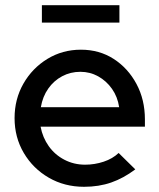

<svg xmlns="http://www.w3.org/2000/svg" viewBox="-20 -709 613 738"><path d="M303 9Q228 9 167.5 -26Q107 -61 71.5 -121Q36 -181 36 -255Q36 -328 70 -387.5Q104 -447 162 -482.5Q220 -518 291 -518Q362 -518 417 -482.5Q472 -447 504.5 -386.5Q537 -326 537 -250V-222H136Q144 -180 167.5 -147Q191 -114 227.5 -95Q264 -76 307 -76Q344 -76 378.5 -87.5Q413 -99 436 -121L500 -58Q455 -24 407.5 -7.5Q360 9 303 9ZM137 -297H438Q432 -337 410.5 -367.5Q389 -398 357.5 -415.5Q326 -433 289 -433Q251 -433 219 -416Q187 -399 165.5 -368.5Q144 -338 137 -297ZM141 -622V-689H439V-622Z"/></svg>

Font: Red Hat Display Medium
Style: Regular
Weight: 500
Designer: Pentagram, MCKL
Foundry: Pentagram, MCKL
Version: Version 1.023